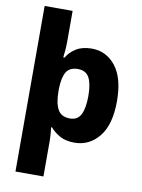

<svg xmlns="http://www.w3.org/2000/svg" viewBox="-105 -831 847 1142"><g transform="rotate(10 318.5 -260.0)"><path d="M592 -276Q592 -135 533.5 -62.5Q475 10 385 10Q331 10 296 -10Q261 -30 239 -56H233Q235 -42 237 -19Q239 4 239 20V240H70V-760H239V-580Q239 -545 236.5 -519Q234 -493 232 -478H240Q259 -512 296.5 -535.5Q334 -559 391 -559Q479 -559 535.5 -487.5Q592 -416 592 -276ZM419 -278Q419 -351 399 -388Q379 -425 331 -425Q281 -425 261 -392Q241 -359 239 -292V-277Q239 -204 260 -165.5Q281 -127 334 -127Q380 -127 399.5 -165.5Q419 -204 419 -278Z"/></g></svg>

Font: Noto Sans Canadian Aboriginal ExtraBold
Style: Regular
Weight: 800
Designer: Monotype Design Team, Typotheque's Kevin King
Foundry: Monotype Imaging Inc.
Version: Version 2.004; ttfautohint (v1.8.4.7-5d5b)